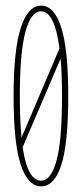

<svg xmlns="http://www.w3.org/2000/svg" viewBox="-20 -647 290 678"><path d="M125 11Q79 11 53.5 -64.5Q28 -140 28 -308Q28 -471 53.5 -549Q79 -627 125 -627Q172 -627 196.5 -549Q221 -471 221 -308Q221 -140 196.5 -64.5Q172 11 125 11ZM50 -308Q50 -222 56 -161L190 -476Q173 -607 125 -607Q89 -607 69.5 -533.5Q50 -460 50 -308ZM125 -9Q160 -9 179.5 -79.5Q199 -150 199 -308Q199 -383 194 -440L60 -127Q69 -66 85.5 -37.5Q102 -9 125 -9Z"/></svg>

Font: Inconsolata UltraCondensed ExtraLight
Style: Regular
Weight: 200
Width: 1
Monospace: yes
Designer: Raph Levien, Cyreal, Brenton Simpson
Foundry: Raph Levien, Cyreal, Google
Version: Version 3.100; ttfautohint (v1.8.4.7-5d5b)